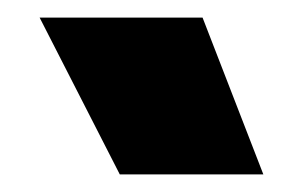

<svg xmlns="http://www.w3.org/2000/svg" viewBox="-20 -765 344 218"><path d="M25 -745H210L279 -567H116Z"/></svg>

Font: Prompt
Style: Bold
Weight: 700
Designer: Katatrad Team
Foundry: CadsonDemak
Version: Version 1.000